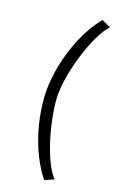

<svg xmlns="http://www.w3.org/2000/svg" viewBox="-140 -720 519 802"><g transform="rotate(20 119.5 -319.0)"><path d="M209 19Q187 -4 167.5 -45.5Q148 -87 133 -137.5Q118 -188 109.5 -236.5Q101 -285 101 -321Q101 -357 109.5 -404.5Q118 -452 133 -501Q148 -550 167.5 -591.5Q187 -633 209 -657L169 -675Q127 -622 101 -559.5Q75 -497 62.5 -435Q50 -373 50 -320Q50 -267 62.5 -204.5Q75 -142 101 -79.5Q127 -17 169 37Z"/></g></svg>

Font: Catamaran Thin Thin
Style: Regular
Weight: 250
Version: Version 2.000